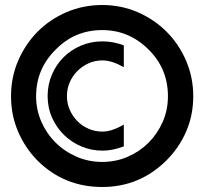

<svg xmlns="http://www.w3.org/2000/svg" viewBox="-20 -740 815 766"><path d="M389 -575Q432 -575 474 -559V-472Q426 -499 389 -499Q359 -499 333.5 -487.5Q308 -476 288.5 -456.5Q269 -437 258 -411Q247 -385 247 -357Q247 -328 258 -302.5Q269 -277 288 -257.5Q307 -238 333 -226.5Q359 -215 389 -215Q426 -215 474 -243V-156Q429 -139 389 -139Q345 -139 305.5 -155.5Q266 -172 236 -201Q206 -230 188 -270Q170 -310 170 -357Q170 -402 187 -442Q204 -482 233.5 -511.5Q263 -541 303 -558Q343 -575 389 -575ZM388 -720Q463 -720 529 -691.5Q595 -663 644.5 -613.5Q694 -564 722.5 -497.5Q751 -431 751 -356Q751 -281 723 -216Q695 -151 644 -100Q537 6 388 6Q235 6 129 -100Q80 -150 52 -215.5Q24 -281 24 -356Q24 -432 52.5 -498Q81 -564 130 -613.5Q179 -663 245.5 -691.5Q312 -720 388 -720ZM573 -542Q495 -620 388 -620Q278 -620 202 -542Q124 -465 124 -356Q124 -303 144.5 -255.5Q165 -208 201 -172Q237 -136 285 -115Q333 -94 388 -94Q442 -94 489.5 -114.5Q537 -135 572.5 -170.5Q608 -206 629 -253.5Q650 -301 650 -356Q650 -466 573 -542Z"/></svg>

Font: Fundamental  Brigade
Style: Regular
Weight: 400
Designer: Peter Wiegel, original typeface by Arno Drescher 1935
Foundry: Peter Wiegel
Version: Version 0.000 2012 initial release